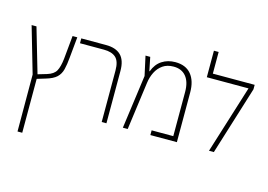

<svg xmlns="http://www.w3.org/2000/svg" viewBox="-123 -1005 2079 1490"><g transform="rotate(15 917.0 -260.0)"><path d="M115 240 114 -217 7 -586H46L150 -229L221 -250Q274 -266 292.5 -300Q311 -334 318 -399L336 -586H374L358 -420Q353 -362 343 -322Q333 -282 305.5 -256Q278 -230 219 -213L153 -193V240Z M727 0V-414Q727 -488 694.5 -517.5Q662 -547 599 -547H406V-586H605Q684 -586 724.5 -546Q765 -506 765 -420V0Z M1160 -597Q1244 -597 1287.5 -544.5Q1331 -492 1331 -399V0H1118V-38H1292V-393Q1292 -473 1256.5 -516.5Q1221 -560 1156 -560Q1104 -560 1069 -535.5Q1034 -511 1014 -471Q994 -431 988 -384L936 0H897L956 -431L922 -586H960L982 -477H985Q1007 -537 1053 -567Q1099 -597 1160 -597Z M1463 -586H1799V-550L1628 0H1589L1760 -547H1425V-760H1463Z"/></g></svg>

Font: Noto Sans Hebrew SemiCondensed ExtraLight
Style: Regular
Weight: 200
Width: 4
Designer: Monotype Design Team
Foundry: Monotype Imaging Inc.
Version: Version 2.004; ttfautohint (v1.8.4.7-5d5b)